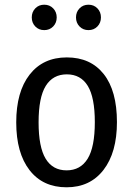

<svg xmlns="http://www.w3.org/2000/svg" viewBox="-20 -783 566 816"><path d="M477 -264Q477 -135 420 -61Q363 13 263 13Q162 13 105.5 -60Q49 -133 49 -263Q49 -393 106 -466Q163 -539 264 -539Q365 -539 421 -468Q477 -397 477 -264ZM144 -263Q144 -158 174 -108.5Q204 -59 263 -59Q322 -59 352.5 -108.5Q383 -158 383 -264Q383 -369 353 -418Q323 -467 264 -467Q205 -467 174.5 -418Q144 -369 144 -263ZM221 -709Q221 -686 206 -670.5Q191 -655 168 -655Q145 -655 130 -670.5Q115 -686 115 -709Q115 -732 130 -747.5Q145 -763 168 -763Q191 -763 206 -747.5Q221 -732 221 -709ZM409 -709Q409 -686 394 -670.5Q379 -655 356 -655Q333 -655 318 -670.5Q303 -686 303 -709Q303 -732 318 -747.5Q333 -763 356 -763Q379 -763 394 -747.5Q409 -732 409 -709Z"/></svg>

Font: Fira Sans Condensed
Style: Regular
Weight: 400
Width: 3
Designer: bBox Type GmbH & Carrois Corporate GbR & Edenspiekermann AG
Foundry: bBox Type GmbH & Carrois Corporate GbR & Edenspiekermann AG
Version: Version 4.301